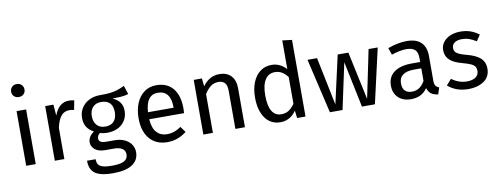

<svg xmlns="http://www.w3.org/2000/svg" viewBox="-74 -1195 4749 1823"><g transform="rotate(-10 2300.0 -283.5)"><path d="M202 -717Q202 -690 184 -672.5Q166 -655 137 -655Q109 -655 91 -672.5Q73 -690 73 -717Q73 -744 91 -762Q109 -780 137 -780Q166 -780 184 -762Q202 -744 202 -717ZM184 0H92V-527H184Z M649 -533 632 -443Q608 -449 586 -449Q537 -449 507 -413Q477 -377 460 -301V0H368V-527H447L456 -420Q477 -479 513 -509Q549 -539 597 -539Q625 -539 649 -533Z M1164 -503Q1134 -493 1098 -490Q1062 -487 1010 -487Q1103 -445 1103 -354Q1103 -275 1049 -225Q995 -175 902 -175Q866 -175 835 -185Q823 -177 816 -163.5Q809 -150 809 -136Q809 -93 878 -93H962Q1015 -93 1056 -74Q1097 -55 1119.5 -22Q1142 11 1142 53Q1142 130 1079 171.5Q1016 213 895 213Q810 213 760.5 195.5Q711 178 690 143Q669 108 669 53H752Q752 85 764 103.5Q776 122 807 131.5Q838 141 895 141Q978 141 1013.5 120.5Q1049 100 1049 59Q1049 22 1021 3Q993 -16 943 -16H860Q793 -16 758.5 -44.5Q724 -73 724 -116Q724 -142 739 -166Q754 -190 782 -209Q736 -233 714.5 -268.5Q693 -304 693 -355Q693 -408 719.5 -450Q746 -492 792.5 -515.5Q839 -539 896 -539Q958 -538 1000 -543.5Q1042 -549 1069.5 -558.5Q1097 -568 1137 -586ZM787 -355Q787 -301 816 -268.5Q845 -236 898 -236Q952 -236 980.5 -267.5Q1009 -299 1009 -356Q1009 -473 896 -473Q844 -473 815.5 -440.5Q787 -408 787 -355Z M1655 -232H1319Q1325 -145 1363 -104Q1401 -63 1461 -63Q1499 -63 1531 -74Q1563 -85 1598 -109L1638 -54Q1554 12 1454 12Q1344 12 1282.5 -60Q1221 -132 1221 -258Q1221 -340 1247.5 -403.5Q1274 -467 1323.5 -503Q1373 -539 1440 -539Q1545 -539 1601 -470Q1657 -401 1657 -279Q1657 -256 1655 -232ZM1566 -306Q1566 -384 1535 -425Q1504 -466 1442 -466Q1329 -466 1319 -300H1566Z M2201 -378V0H2109V-365Q2109 -421 2088 -444Q2067 -467 2026 -467Q1984 -467 1952 -443Q1920 -419 1892 -374V0H1800V-527H1879L1887 -449Q1915 -491 1956.5 -515Q1998 -539 2048 -539Q2120 -539 2160.5 -496Q2201 -453 2201 -378Z M2785 -739V0H2704L2695 -73Q2669 -33 2630 -10.5Q2591 12 2543 12Q2449 12 2396.5 -62Q2344 -136 2344 -261Q2344 -342 2369 -405Q2394 -468 2441 -503.5Q2488 -539 2551 -539Q2632 -539 2693 -474V-750ZM2693 -139V-397Q2667 -431 2637.5 -448.5Q2608 -466 2571 -466Q2510 -466 2476.5 -415Q2443 -364 2443 -263Q2443 -161 2474 -111Q2505 -61 2563 -61Q2605 -61 2635 -80.5Q2665 -100 2693 -139Z M3454 0H3329L3237 -444L3142 0H3020L2897 -527H2989L3084 -64L3188 -527H3291L3390 -64L3486 -527H3574Z M4083 -52 4062 12Q4021 7 3996 -11Q3971 -29 3959 -67Q3906 12 3802 12Q3724 12 3679 -32Q3634 -76 3634 -147Q3634 -231 3694.5 -276Q3755 -321 3866 -321H3947V-360Q3947 -416 3920 -440Q3893 -464 3837 -464Q3779 -464 3695 -436L3672 -503Q3770 -539 3854 -539Q3947 -539 3993 -493.5Q4039 -448 4039 -364V-123Q4039 -91 4050 -75.5Q4061 -60 4083 -52ZM3947 -139V-260H3878Q3732 -260 3732 -152Q3732 -105 3755 -81Q3778 -57 3823 -57Q3902 -57 3947 -139Z M4550 -479 4511 -421Q4475 -444 4442.5 -455Q4410 -466 4374 -466Q4329 -466 4303 -447.5Q4277 -429 4277 -397Q4277 -365 4301.5 -347Q4326 -329 4390 -312Q4478 -290 4521.5 -252Q4565 -214 4565 -148Q4565 -70 4504.5 -29Q4444 12 4357 12Q4237 12 4158 -57L4207 -113Q4274 -62 4355 -62Q4407 -62 4437.5 -83.5Q4468 -105 4468 -142Q4468 -169 4457 -185.5Q4446 -202 4419 -214.5Q4392 -227 4340 -241Q4256 -263 4218.5 -300Q4181 -337 4181 -394Q4181 -435 4205.5 -468.5Q4230 -502 4273.5 -520.5Q4317 -539 4371 -539Q4425 -539 4468 -524Q4511 -509 4550 -479Z"/></g></svg>

Font: Fira Sans
Style: Regular
Weight: 400
Designer: bBox Type GmbH & Carrois Corporate GbR & Edenspiekermann AG
Foundry: bBox Type GmbH & Carrois Corporate GbR & Edenspiekermann AG
Version: Version 4.301